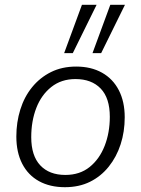

<svg xmlns="http://www.w3.org/2000/svg" viewBox="-20 -771 587 799"><path d="M250 8Q188 8 142.5 -17Q97 -42 72.5 -89.5Q48 -137 48 -203Q48 -262 64.5 -315Q81 -368 113.5 -408Q146 -448 192 -471Q238 -494 297 -494Q359 -494 404.5 -468.5Q450 -443 474.5 -395.5Q499 -348 499 -283Q499 -223 482 -170.5Q465 -118 432.5 -77.5Q400 -37 354.5 -14.5Q309 8 250 8ZM252 -43Q312 -43 353 -76Q394 -109 415.5 -164Q437 -219 437 -285Q437 -363 399 -402.5Q361 -442 294 -442Q235 -442 193.5 -409Q152 -376 131 -321.5Q110 -267 110 -200Q110 -123 147.5 -83Q185 -43 252 -43ZM365 -550 439 -751H500L401 -550ZM247 -550 321 -751H382L283 -550Z"/></svg>

Font: Nunito Sans 12pt ExtraLight 12pt Light
Style: Italic
Weight: 300
Italic angle: -9°
Version: Version 3.101;gftools[0.9.27]